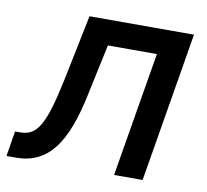

<svg xmlns="http://www.w3.org/2000/svg" viewBox="-83 -617 744 689"><g transform="rotate(10 289.0 -272.5)"><path d="M-17 0H17C136 0 195.3 -88.1 233 -268.5L272.4 -453.8H451L375 0H479L570 -545.5H189.3L139.9 -304C104.4 -135.7 77.8 -92 17 -92H-2.1Z"/></g></svg>

Font: Magic Ui Pro Medium
Style: Italic
Weight: 500
Italic angle: -9.39999°
Designer: Stefan Endress, Andreas Faust
Version: Version 1.000;FEAKit 1.0